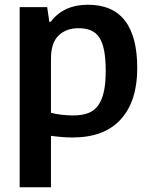

<svg xmlns="http://www.w3.org/2000/svg" viewBox="-20 -570 638 810"><path d="M63 -540H179L188 -478H194Q248 -550 351 -550Q559 -550 559 -282Q559 -143 489.5 -66.5Q420 10 286 10Q263 10 239.5 8Q216 6 195 3V220H63ZM289 -83Q325 -83 351 -92.5Q377 -102 393.5 -124.5Q410 -147 418 -182.5Q426 -218 426 -271Q426 -321 419.5 -355.5Q413 -390 399.5 -411Q386 -432 364 -441.5Q342 -451 311 -451Q259 -451 227 -420Q195 -389 195 -322V-94Q215 -89 239 -86Q263 -83 289 -83Z"/></svg>

Font: Encode Sans Narrow
Style: SemiBold
Weight: 600
Designer: Pablo Impallari, Andres Torresi
Foundry: Pablo Impallari, Andres Torresi
Version: Version 1.000; ttfautohint (v1.00) -l 8 -r 50 -G 200 -x 14 -